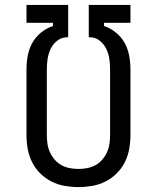

<svg xmlns="http://www.w3.org/2000/svg" viewBox="-20 -755 640 783"><path d="M300 8Q272 8 243.5 3Q215 -2 189.5 -15Q164 -28 143.5 -48.5Q123 -69 110.5 -94.5Q98 -120 93 -148Q88 -176 88 -205V-471Q88 -499 93 -527Q98 -555 111.5 -579.5Q125 -604 147 -622Q169 -640 196 -649V-662H88V-735H258V-603H251Q229 -602 212 -588Q195 -574 186 -554.5Q177 -535 174 -514Q171 -493 171 -471V-205Q171 -187 173.5 -169Q176 -151 183.5 -134.5Q191 -118 203 -104Q215 -90 230.5 -81.5Q246 -73 264 -69.5Q282 -66 300 -66Q318 -66 336 -69.5Q354 -73 369.5 -81.5Q385 -90 397 -104Q409 -118 416.5 -134.5Q424 -151 426.5 -169Q429 -187 429 -205V-471Q429 -493 426 -514Q423 -535 414 -554.5Q405 -574 388 -588Q371 -602 349 -603H342V-735H512V-662H404V-649Q431 -640 453 -622Q475 -604 488.5 -579.5Q502 -555 507 -527Q512 -499 512 -471V-205Q512 -176 507 -148Q502 -120 489.5 -94.5Q477 -69 456.5 -48.5Q436 -28 410.5 -15Q385 -2 356.5 3Q328 8 300 8Z"/></svg>

Font: Iosevka Aile
Style: Regular
Weight: 400
Designer: Belleve Invis
Foundry: Belleve Invis
Version: Version 28.0.1; ttfautohint (v1.8.4)